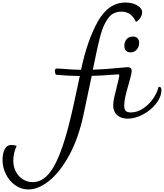

<svg xmlns="http://www.w3.org/2000/svg" viewBox="-418 -938 1296 1518"><path d="M858 -225Q858 -173 817.5 -120.5Q777 -68 714.5 -34Q652 0 592 0Q539 0 508 -28Q477 -56 477 -104Q477 -129 484 -162.5Q491 -196 506 -255Q525 -327 525 -342Q525 -346 523.5 -348Q522 -350 516 -350L482 -348Q385 -340 307 -338Q266 -139 240 -21Q200 161 127.5 292.5Q55 424 -30 492Q-115 560 -194 560Q-249 560 -296 527.5Q-343 495 -370.5 441Q-398 387 -398 325Q-398 276 -380.5 242Q-363 208 -329 208Q-312 208 -286 215Q-298 237 -305.5 270Q-313 303 -313 332Q-313 379 -293 418Q-273 457 -237.5 479.5Q-202 502 -159 502Q-69 502 -2 394.5Q65 287 125 55Q157 -68 213 -337Q118 -338 24 -347Q20 -354 17.5 -364.5Q15 -375 16 -383Q17 -390 21 -393Q25 -396 37 -396L77 -394Q153 -387 223 -386Q270 -613 354 -765.5Q438 -918 575 -918Q628 -918 667 -895.5Q706 -873 706 -840Q706 -820 691.5 -797.5Q677 -775 657 -765Q637 -807 609 -826.5Q581 -846 541 -846Q476 -846 438 -795.5Q400 -745 376.5 -658.5Q353 -572 316 -387Q416 -390 531 -402Q578 -407 589 -407Q623 -407 623 -377Q623 -360 612.5 -321.5Q602 -283 600 -276Q583 -219 573.5 -177Q564 -135 564 -104Q564 -73 576.5 -61Q589 -49 616 -49Q665 -49 711.5 -79Q758 -109 791 -156Q824 -203 836 -252Q849 -252 853.5 -246Q858 -240 858 -225ZM682 -599Q682 -568 663 -546Q644 -524 614 -524Q590 -524 577.5 -538Q565 -552 565 -576Q565 -607 583 -628Q601 -649 632 -649Q656 -649 669 -636Q682 -623 682 -599Z"/></svg>

Font: Charmonman
Style: Bold
Weight: 700
Designer: Ekaluck Peanpanawate
Foundry: Cadson Demak Co.,Ltd.
Version: Version 1.000; ttfautohint (v1.6)